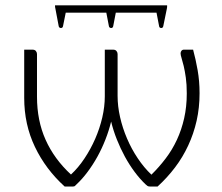

<svg xmlns="http://www.w3.org/2000/svg" viewBox="-20 -678 808 698"><path d="M682 -497.5Q691.5 -462.5 698.5 -422.8Q705.5 -383 705.5 -339Q705.5 -286.5 694.8 -239Q684 -191.5 664.2 -149Q644.5 -106.5 616.2 -69.2Q588 -32 553 0H524.5Q519.5 0 516.2 -2Q513 -4 509 -8Q488.5 -27.5 469.5 -53Q450.5 -78.5 434.2 -108.2Q418 -138 405 -170.5Q392 -203 384 -236Q376 -203 363.2 -170.5Q350.5 -138 334 -108.2Q317.5 -78.5 298.2 -52.8Q279 -27 258 -7.5Q254.5 -3.5 252.2 -1.8Q250 0 245.5 0H215Q146 -62.5 107 -144Q68 -225.5 68 -322V-497.5H98Q106.5 -497.5 110.5 -492.5Q114.5 -487.5 114.5 -481.5V-326.5Q114.5 -239.5 145.8 -169.8Q177 -100 238 -43.5Q264.5 -68 287 -101.8Q309.5 -135.5 326 -173.2Q342.5 -211 351.8 -250.8Q361 -290.5 361 -328V-497.5H391Q399.5 -497.5 403.5 -492.5Q407.5 -487.5 407.5 -481.5V-329.5Q407.5 -292 416.5 -252.2Q425.5 -212.5 441.8 -174.5Q458 -136.5 480.8 -102.5Q503.5 -68.5 530.5 -43Q558.5 -70.5 582.2 -101.8Q606 -133 623 -169.5Q640 -206 649.5 -248Q659 -290 659 -338.5Q659 -371.5 655.5 -396Q652 -420.5 647.8 -438.2Q643.5 -456 640 -467Q636.5 -478 636.5 -484Q636.5 -489.5 639.8 -493.5Q643 -497.5 649 -497.5ZM587.5 -658.5Q587.5 -655 587.5 -652.5Q587.5 -650 586.5 -646L573.5 -582.5Q572 -576 565.8 -576.2Q559.5 -576.5 558.5 -582.5L549 -632H401L391.5 -582.5Q390 -576 383.8 -576.2Q377.5 -576.5 376 -582.5L366.5 -632H219L209 -582.5Q207.5 -576 201.2 -576.2Q195 -576.5 193.5 -582.5L181.5 -646Q180.5 -650 180.2 -652.5Q180 -655 180 -658.5Z"/></svg>

Font: Lato 2
Style: Regular
Weight: 300
Designer: Lukasz Dziedzic with Adam Twardoch and Botio Nikoltchev
Foundry: tyPoland Lukasz Dziedzic
Version: Version 2.015; 2015-08-06; http://www.latofonts.com/